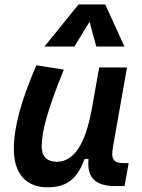

<svg xmlns="http://www.w3.org/2000/svg" viewBox="-20 -815 626 846"><path d="M189 10.3C284.2 10.3 323.2 -36.6 353 -114.7H370.1C361.8 -33.2 399.4 4.9 487.8 4.9H528.8L546.9 -96.2H524.4C480 -96.2 468.3 -113.8 477.5 -166L539.6 -517.6H417L382.8 -325.2V-325.7C355 -181.2 307.1 -102.1 229.5 -102.1C187.5 -102.1 163.6 -126.5 163.6 -168.9C163.6 -239.7 193.4 -341.3 261.2 -508.3L140.1 -527.3C70.3 -364.3 41 -253.4 41 -156.7C41 -50.8 94.7 10.3 189 10.3ZM443.8 -795.4H326.2L175.8 -609.9H307.6L374.5 -718.8L404.3 -609.9H528.3Z"/></svg>

Font: Cascadia Mono PL SemiBold
Style: Italic
Weight: 600
Italic angle: -10°
Monospace: yes
Designer: Aaron Bell
Foundry: Saja Typeworks
Version: Version 2404.023